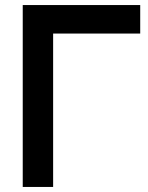

<svg xmlns="http://www.w3.org/2000/svg" viewBox="-20 -740 585 760"><path d="M70 0V-720H535V-607.2H190.3V0Z"/></svg>

Font: Manrope ExtraLight
Style: Regular
Weight: 200
Designer: Mikhail Sharanda
Foundry: Mikhail Sharanda
Version: Version 4.505